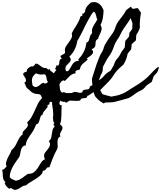

<svg xmlns="http://www.w3.org/2000/svg" viewBox="-300 -954 1522 1816"><path d="M1202.1 -320.3Q1202.1 -315.4 1200.7 -308.1Q1199.2 -300.8 1196.3 -293Q1193.4 -285.2 1190.4 -277.8Q1187.5 -270.5 1184.6 -267.6Q1176.8 -259.8 1169.4 -251Q1162.1 -242.2 1154.3 -234.4L1134.8 -178.7Q1124 -170.9 1112.3 -164.1Q1100.6 -157.2 1089.8 -148.4Q1079.1 -139.6 1071.3 -128.9Q1063.5 -118.2 1052.7 -110.4Q1042 -102.5 1029.8 -97.2Q1017.6 -91.8 1005.9 -85Q983.4 -71.3 962.4 -55.2Q941.4 -39.1 918.9 -27.3Q916 -25.4 893.6 -19.5Q871.1 -13.7 844.7 -6.3Q818.4 1 795.4 6.8Q772.5 12.7 767.6 12.7Q750 14.6 731.4 14.6Q712.9 14.6 695.3 15.6L679.7 24.4Q662.1 12.7 652.3 6.8Q642.6 1 635.3 -5.4Q627.9 -11.7 619.6 -20.5Q611.3 -29.3 597.7 -45.9Q594.7 -54.7 591.3 -63.5Q587.9 -72.3 585 -82Q556.6 -65.4 534.2 -48.8L526.4 -47.9Q523.4 -31.2 514.6 -28.3Q505.9 -25.4 495.6 -25.4Q485.4 -25.4 475.1 -22.9Q464.8 -20.5 458 -3.9Q441.4 1 424.8 0Q408.2 -1 390.6 -1Q382.8 -1 373 -2Q363.3 -2.9 355.5 -1Q350.6 1 345.2 5.4Q339.8 9.8 334.5 13.2Q329.1 16.6 323.7 16.6Q318.4 16.6 314.5 7.8Q290 12.7 268.6 -3.9Q270.5 9.8 260.7 16.6Q261.7 24.4 263.7 30.8Q265.6 37.1 273.4 41H283.2Q281.2 57.6 281.7 83Q282.2 108.4 281.2 134.8Q280.3 161.1 277.3 184.6Q274.4 208 266.6 220.7Q274.4 228.5 282.2 234.9Q290 241.2 291 252.9Q292 263.7 286.1 273.9Q280.3 284.2 274.9 294.9Q269.5 305.7 267.1 315.9Q264.6 326.2 272.5 335Q252.9 345.7 248 360.8Q243.2 376 243.7 392.6Q244.1 409.2 245.6 425.8Q247.1 442.4 240.2 457Q234.4 468.8 228 480.5Q221.7 492.2 215.8 503.9Q204.1 528.3 194.8 553.7Q185.5 579.1 175.8 604.5Q173.8 610.4 171.4 616.2Q168.9 622.1 167 628.9Q152.3 626 146.5 630.9Q140.6 635.7 136.7 642.1Q132.8 648.4 126.5 654.8Q120.1 661.1 105.5 661.1V664.1Q102.5 685.5 82.5 704.1Q62.5 722.7 36.6 738.8Q10.7 754.9 -14.6 770Q-40 785.2 -54.7 799.8H-55.7Q-75.2 799.8 -91.3 810.5Q-107.4 821.3 -122.6 830.6Q-137.7 839.8 -154.8 841.3Q-171.9 842.8 -193.4 825.2V824.2Q-202.1 826.2 -203.1 826.2Q-205.1 827.1 -210.9 833V832Q-227.5 822.3 -239.3 808.1Q-251 793.9 -255.9 775.4L-247.1 767.6Q-260.7 759.8 -266.1 745.6Q-271.5 731.4 -272.9 714.8Q-274.4 698.2 -274.9 682.1Q-275.4 666 -280.3 653.3Q-265.6 651.4 -256.3 640.1Q-247.1 628.9 -237.3 620.1Q-246.1 602.5 -241.7 582Q-237.3 561.5 -227.5 541Q-217.8 520.5 -206.5 501Q-195.3 481.4 -190.4 464.8Q-169.9 448.2 -158.7 430.2Q-147.5 412.1 -136.7 388.7Q-133.8 381.8 -127.9 370.6Q-122.1 359.4 -115.7 349.1Q-109.4 338.9 -101.6 330.6Q-93.8 322.3 -85.9 319.3Q-86.9 316.4 -86.9 311.5Q-86.9 294.9 -75.7 283.7Q-64.5 272.5 -53.7 261.2Q-43 250 -37.6 237.3Q-32.2 224.6 -43.9 204.1Q-16.6 179.7 0 149.9Q16.6 120.1 29.8 89.4Q43 58.6 57.6 28.8Q72.3 -1 96.7 -24.4Q92.8 -44.9 85.9 -52.7Q79.1 -60.5 69.8 -63Q60.5 -65.4 48.3 -65.4Q36.1 -65.4 21.5 -71.3Q5.9 -76.2 -3.9 -85.4Q-13.7 -94.7 -25.4 -105.5Q-30.3 -109.4 -34.7 -112.3Q-39.1 -115.2 -43.9 -120.1Q-53.7 -130.9 -57.6 -145Q-61.5 -159.2 -70.3 -170.9Q-52.7 -181.6 -53.7 -193.8Q-54.7 -206.1 -62 -218.3Q-69.3 -230.5 -76.7 -241.2Q-84 -252 -79.1 -259.8Q-73.2 -268.6 -64.5 -271Q-55.7 -273.4 -45.9 -277.3Q-47.9 -286.1 -44.4 -293.9Q-41 -301.8 -34.7 -308.1Q-28.3 -314.5 -20.5 -318.8Q-12.7 -323.2 -4.9 -326.2Q3.9 -324.2 9.3 -325.7Q14.6 -327.1 18.1 -330.6Q21.5 -334 24.4 -337.4Q27.3 -340.8 31.2 -341.8L30.3 -349.6Q46.9 -354.5 58.1 -348.1Q69.3 -341.8 80.1 -332.5Q90.8 -323.2 104 -315.9Q117.2 -308.6 136.7 -310.5H137.7Q142.6 -305.7 147.9 -301.8Q153.3 -297.9 158.2 -293.9Q162.1 -297.9 166 -300.8Q169.9 -303.7 175.8 -300.8L168 -293L209 -260.7L233.4 -293.9L229.5 -294.9L221.7 -301.8Q222.7 -309.6 227.1 -314.5Q231.4 -319.3 232.4 -327.1Q230.5 -331.1 229.5 -332L230.5 -334Q251 -332 255.4 -339.8Q259.8 -347.7 260.3 -358.9Q260.7 -370.1 263.7 -381.8Q266.6 -393.6 285.2 -400.4Q269.5 -415 272.5 -421.9Q275.4 -428.7 284.7 -433.6Q293.9 -438.5 304.7 -443.8Q315.4 -449.2 315.4 -461.9Q315.4 -466.8 314.5 -470.7Q313.5 -474.6 313.5 -479.5Q313.5 -501 326.7 -520Q339.8 -539.1 353.5 -557.6Q367.2 -576.2 376.5 -595.2Q385.7 -614.3 377.9 -635.7Q386.7 -657.2 399.4 -676.8Q412.1 -696.3 423.8 -715.8Q435.5 -735.4 445.8 -755.9Q456.1 -776.4 460.9 -798.8Q465.8 -799.8 471.7 -801.3Q477.5 -802.7 479.5 -808.6L477.5 -824.2H478.5Q486.3 -824.2 488.8 -825.7Q491.2 -827.1 496.1 -833Q498 -835 500.5 -837.4Q502.9 -839.8 503.9 -841.8Q505.9 -847.7 505.9 -853.5Q505.9 -859.4 507.8 -864.3Q514.6 -885.7 528.8 -900.4Q543 -915 558.6 -929.7Q582 -936.5 600.6 -933.6Q619.1 -930.7 634.3 -920.4Q649.4 -910.2 660.6 -893.6Q671.9 -877 679.7 -856.4Q678.7 -820.3 672.9 -784.7Q667 -749 650.4 -716.8L651.4 -715.8Q662.1 -699.2 661.1 -683.1Q660.2 -667 653.8 -650.9Q647.5 -634.8 639.2 -618.7Q630.9 -602.5 627.9 -586.9Q615.2 -581.1 610.4 -573.2Q605.5 -565.4 604.5 -556.6Q603.5 -547.9 603.5 -538.1Q603.5 -528.3 601.1 -519.5Q598.6 -510.7 590.8 -502.4Q583 -494.1 565.4 -489.3Q582 -472.7 580.6 -460.4Q579.1 -448.2 568.8 -438Q558.6 -427.7 544.4 -418.5Q530.3 -409.2 520.5 -399.4L530.3 -390.6Q519.5 -379.9 507.3 -371.1Q495.1 -362.3 484.4 -352.1Q473.6 -341.8 465.8 -329.6Q458 -317.4 457 -300.8Q453.1 -295.9 446.8 -293.9Q440.4 -292 434.1 -290.5Q427.7 -289.1 422.4 -286.6Q417 -284.2 414.1 -278.3L413.1 -277.3L415 -260.7Q396.5 -258.8 382.8 -251.5Q369.1 -244.1 357.9 -233.4Q346.7 -222.7 335.9 -210.4Q325.2 -198.2 312.5 -187.5H311.5V-188.5L302.7 -194.3Q297.9 -194.3 288.1 -188.5Q278.3 -182.6 275.4 -177.7Q271.5 -172.9 268.6 -167Q265.6 -161.1 261.7 -156.2Q264.6 -146.5 265.1 -131.3Q265.6 -116.2 269 -103Q272.5 -89.8 280.3 -82.5Q288.1 -75.2 305.7 -83Q313.5 -77.1 322.8 -75.2Q332 -73.2 341.8 -73.2Q351.6 -73.2 361.3 -74.2Q371.1 -75.2 379.9 -74.2Q395.5 -84 406.7 -84.5Q418 -85 428.2 -82Q438.5 -79.1 449.7 -76.7Q460.9 -74.2 476.6 -80.1Q481.4 -98.6 492.2 -102.5Q502.9 -106.4 514.6 -106.9Q526.4 -107.4 536.6 -110.8Q546.9 -114.3 549.8 -132.8Q557.6 -144.5 574.2 -147.5Q572.3 -163.1 571.3 -177.7Q570.3 -192.4 569.3 -208Q585 -254.9 598.6 -300.8Q612.3 -346.7 630.9 -391.6Q635.7 -403.3 640.1 -414.6Q644.5 -425.8 649.4 -436.5Q655.3 -447.3 662.1 -457.5Q668.9 -467.8 673.8 -479.5Q678.7 -490.2 681.6 -502.4Q684.6 -514.6 689.5 -525.4Q700.2 -545.9 714.4 -567.4Q728.5 -588.9 742.2 -608.4Q749 -618.2 756.3 -627Q763.7 -635.7 769.5 -646.5Q782.2 -667 789.6 -689.5Q796.9 -711.9 807.6 -733.4Q820.3 -754.9 836.4 -773.9Q852.5 -793 866.2 -813.5Q879.9 -833 893.6 -858.4L936.5 -890.6L956.1 -870.1L1002.9 -877.9L1033.2 -834Q1031.2 -819.3 1028.3 -800.8Q1025.4 -782.2 1023.9 -763.7Q1022.5 -745.1 1022 -727.1Q1021.5 -709 1023.4 -694.3Q1018.6 -675.8 1009.3 -657.7Q1000 -639.6 989.3 -625L985.4 -572.3L946.3 -537.1L940.4 -487.3L908.2 -448.2Q904.3 -434.6 901.4 -420.9Q898.4 -407.2 893.6 -394.5Q888.7 -380.9 881.8 -369.1Q875 -357.4 869.1 -344.7Q848.6 -327.1 828.1 -308.1Q807.6 -289.1 791 -266.6Q782.2 -255.9 774.9 -244.1Q767.6 -232.4 759.8 -220.7Q735.4 -188.5 705.6 -160.2Q675.8 -131.8 647.5 -101.6L668.9 -63.5Q710.9 -49.8 753.9 -40Q778.3 -44.9 803.7 -50.3Q829.1 -55.7 851.6 -65.4Q875 -74.2 897 -87.9Q918.9 -101.6 939.5 -115.2Q971.7 -134.8 1003.4 -154.8Q1035.2 -174.8 1064.5 -198.2Q1076.2 -207 1086.4 -216.3Q1096.7 -225.6 1107.4 -236.3Q1111.3 -240.2 1125 -254.9Q1138.7 -269.5 1153.8 -285.2Q1168.9 -300.8 1183.1 -312Q1197.3 -323.2 1202.1 -320.3ZM953.1 -733.4 935.5 -782.2Q916 -748 892.6 -716.3Q869.1 -684.6 849.6 -650.4Q842.8 -638.7 837.9 -626.5Q833 -614.3 826.2 -603.5Q818.4 -591.8 811 -581.1Q803.7 -570.3 796.9 -557.6Q784.2 -535.2 775.9 -510.3Q767.6 -485.4 755.9 -461.9Q744.1 -438.5 728.5 -418Q712.9 -397.5 701.2 -374L684.6 -342.8Q682.6 -338.9 680.7 -335.4Q678.7 -332 676.8 -328.1Q671.9 -317.4 672.4 -304.7Q672.9 -292 669.9 -281.2Q667 -269.5 661.1 -258.8Q655.3 -248 650.4 -237.3Q645.5 -226.6 642.6 -215.3Q639.6 -204.1 635.7 -193.4Q644.5 -201.2 653.8 -207.5Q663.1 -213.9 670.9 -221.7Q679.7 -230.5 687.5 -240.2Q695.3 -250 705.1 -257.8Q713.9 -265.6 724.1 -272Q734.4 -278.3 745.1 -285.2Q752 -295.9 758.8 -306.6Q765.6 -317.4 771.5 -329.1Q778.3 -340.8 782.2 -353.5Q786.1 -366.2 793 -377.9Q799.8 -389.6 808.6 -398.9Q817.4 -408.2 825.2 -418.9Q832 -429.7 837.4 -441.4Q842.8 -453.1 849.6 -463.9Q857.4 -474.6 864.7 -484.4Q872.1 -494.1 879.9 -504.9L884.8 -566.4L919.9 -607.4L924.8 -645.5L950.2 -678.7ZM621.1 -771.5Q616.2 -775.4 613.8 -786.1Q611.3 -796.9 608.4 -809.1Q605.5 -821.3 600.6 -831.1Q595.7 -840.8 585 -842.8Q576.2 -835 562 -812.5Q547.9 -790 533.7 -763.7Q519.5 -737.3 506.8 -711.9Q494.1 -686.5 488.3 -673.8Q485.4 -668 477.1 -651.4Q468.8 -634.8 459.5 -617.2Q450.2 -599.6 441.9 -584.5Q433.6 -569.3 430.7 -566.4V-565.4Q424.8 -524.4 405.8 -485.4Q386.7 -446.3 355.5 -418.9Q355.5 -418.9 357.4 -417Q373 -395.5 368.2 -382.3Q363.3 -369.1 352.1 -358.4Q340.8 -347.7 329.1 -335Q317.4 -322.3 319.3 -301.8Q319.3 -290 325.2 -281.2H342.8Q356.4 -293.9 365.2 -311Q374 -328.1 383.3 -342.8Q392.6 -357.4 406.2 -367.7Q419.9 -377.9 444.3 -377.9L442.4 -395.5Q473.6 -425.8 493.2 -465.8Q512.7 -505.9 516.6 -549.8Q531.2 -555.7 536.6 -564.9Q542 -574.2 544.9 -586.4Q547.9 -598.6 551.8 -611.8Q555.7 -625 569.3 -637.7L571.3 -639.6Q571.3 -644.5 570.3 -648.9Q569.3 -653.3 569.3 -658.2Q569.3 -674.8 574.7 -689Q580.1 -703.1 588.4 -716.8Q596.7 -730.5 605.5 -743.7Q614.3 -756.8 621.1 -771.5ZM153.3 -179.7Q144.5 -189.5 142.6 -200.2Q140.6 -210.9 139.2 -220.7Q137.7 -230.5 134.3 -238.8Q130.9 -247.1 118.2 -252L117.2 -252.9Q110.4 -250 100.1 -249Q89.8 -248 78.6 -249.5Q67.4 -251 57.1 -253.9Q46.9 -256.8 41 -260.7L40 -259.8Q23.4 -247.1 14.6 -234.9Q5.9 -222.7 3.4 -209.5Q1 -196.3 2.4 -180.7Q3.9 -165 7.8 -146.5Q22.5 -130.9 35.2 -130.9Q47.9 -130.9 59.6 -137.7Q71.3 -144.5 82.5 -154.8Q93.8 -165 107.4 -170.9H108.4Q134.8 -153.3 153.3 -179.7ZM218.8 241.2 209 233.4Q207 226.6 207.5 219.7Q208 212.9 214.8 209Q207 202.1 205.1 196.3Q203.1 190.4 203.1 185.1Q203.1 179.7 203.1 173.8Q203.1 168 200.2 160.2Q204.1 141.6 203.6 123.5Q203.1 105.5 200.7 86.9Q198.2 68.4 195.3 49.8Q192.4 31.2 192.4 12.7Q176.8 6.8 172.9 10.3Q168.9 13.7 168.5 20Q168 26.4 165.5 32.2Q163.1 38.1 149.4 38.1V42Q154.3 50.8 147.9 60.5Q141.6 70.3 131.8 81.1Q122.1 91.8 113.3 103Q104.5 114.3 104.5 127Q88.9 135.7 83.5 149.9Q78.1 164.1 74.7 178.7Q71.3 193.4 64.9 205.6Q58.6 217.8 42 223.6Q40 225.6 40 226.6Q29.3 254.9 19.5 272.9Q9.8 291 -7.8 315.4Q-26.4 340.8 -40 365.2Q-53.7 389.6 -56.6 420.9Q-81.1 424.8 -90.3 439.5Q-99.6 454.1 -103.5 472.2Q-107.4 490.2 -110.8 509.8Q-114.3 529.3 -126 543H-127Q-140.6 563.5 -155.3 584.5Q-169.9 605.5 -181.6 627.4Q-193.4 649.4 -200.7 672.9Q-208 696.3 -208 722.7Q-196.3 736.3 -180.7 742.7Q-165 749 -149.4 755.9L-148.4 754.9Q-129.9 752 -115.2 744.6Q-100.6 737.3 -88.4 728.5Q-76.2 719.7 -63.5 709.5Q-50.8 699.2 -36.1 690.4Q1 691.4 22 674.3Q43 657.2 57.6 633.8Q72.3 610.4 85.9 587.4Q99.6 564.5 123 552.7Q125 552.7 126 551.8Q123 546.9 120.1 539.6Q117.2 532.2 117.2 526.4Q115.2 503.9 128.4 487.3Q141.6 470.7 154.3 454.6Q167 438.5 172.4 420.9Q177.7 403.3 161.1 379.9Q179.7 367.2 184.1 350.1Q188.5 333 190.4 314.5Q192.4 295.9 196.8 276.9Q201.2 257.8 218.8 241.2Z"/></svg>

Font: Homemade Apple
Style: Regular
Weight: 400
Version: Version 1.001